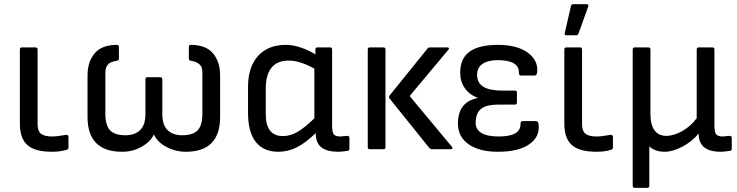

<svg xmlns="http://www.w3.org/2000/svg" viewBox="-20 -715 3531 920"><path d="M229 12.2Q147.5 12.2 111.3 -19.8Q75.2 -51.8 75.2 -123V-478Q75.2 -487.8 85 -487.8H149.9Q160.2 -487.8 160.2 -478V-119.1Q160.2 -87.4 176.3 -74.2Q192.4 -61 231 -61Q252 -61 295.9 -68.8Q301.3 -69.8 304.7 -66.9Q308.1 -64 308.1 -59.1V-6.8Q308.1 0 298.8 2.9Q268.6 12.2 229 12.2Z M565.4 12.2Q399.4 12.2 399.4 -154.8V-354Q399.4 -418.9 433.6 -459.5Q467.8 -500 539.6 -500Q549.8 -500 549.8 -490.2V-435.1Q549.8 -425.3 539.6 -423.8Q522 -421.4 510.3 -415.5Q498.5 -409.7 493.4 -400.9Q488.3 -392.1 486.6 -384.3Q484.9 -376.5 484.9 -365.2V-169.9Q484.9 -113.8 507.6 -90.3Q530.3 -66.9 580.6 -66.9Q626 -66.9 651.4 -91.6Q676.8 -116.2 676.8 -167V-335Q676.8 -345.2 686.5 -345.2H747.6Q752 -345.2 754.9 -342.3Q757.8 -339.4 757.8 -335V-167Q757.8 -116.2 783 -91.6Q808.1 -66.9 853.5 -66.9Q903.8 -66.9 926.8 -90.3Q949.7 -113.8 949.7 -169.9V-365.2Q949.7 -380.4 946.8 -390.6Q943.8 -400.9 930.9 -410.6Q918 -420.4 894.5 -423.8Q884.8 -425.3 884.8 -435.1V-490.2Q884.8 -500 894.5 -500Q966.3 -500 1000.5 -459.5Q1034.7 -418.9 1034.7 -354V-154.8Q1034.7 12.2 870.6 12.2Q821.8 12.2 778.3 -10.5Q734.9 -33.2 717.8 -69.8H716.8Q701.2 -36.1 658.9 -12Q616.7 12.2 565.4 12.2Z M1313.5 12.2Q1242.7 12.2 1205.6 -34.9Q1168.5 -82 1168.5 -173.8V-298.8Q1168.5 -393.6 1216.3 -446.8Q1264.2 -500 1349.6 -500Q1385.3 -500 1424.8 -486.1Q1464.4 -472.2 1491.2 -454.1V-478Q1491.2 -487.8 1501.5 -487.8H1561.5Q1571.3 -487.8 1571.3 -478V-116.2Q1571.3 -82 1579.6 -71.5Q1587.9 -61 1611.3 -61Q1615.2 -61 1626.5 -62.5Q1637.7 -64 1643.6 -64Q1654.3 -64 1654.3 -54.2V-2Q1654.3 6.3 1645.5 7.8Q1615.7 12.2 1600.6 12.2Q1546.4 12.2 1519.5 -9.3Q1492.7 -30.8 1492.7 -77.1Q1444.3 -30.3 1402.3 -9Q1360.4 12.2 1313.5 12.2ZM1253.4 -168.9Q1253.4 -63 1335.4 -63Q1370.1 -63 1403.3 -81.5Q1436.5 -100.1 1486.3 -147.9V-386.2Q1416 -424.8 1364.3 -424.8Q1253.4 -424.8 1253.4 -289.1Z M2049.8 0Q2043 0 2038.1 -4.9L1847.2 -242.2Q1840.8 -250 1847.2 -257.8L2028.8 -482.9Q2032.2 -487.8 2041 -487.8H2123Q2128.9 -487.8 2130.6 -484.6Q2132.3 -481.4 2127.9 -476.1L1942.9 -254.9L2145 -12.2Q2149.4 -6.8 2147.2 -3.4Q2145 0 2139.2 0ZM1752 0Q1742.2 0 1742.2 -9.8V-478Q1742.2 -487.8 1752 -487.8H1816.9Q1827.1 -487.8 1827.1 -478V-9.8Q1827.1 0 1816.9 0Z M2366.2 12.2Q2276.4 12.2 2225.3 -23.7Q2174.3 -59.6 2174.3 -123Q2174.3 -226.1 2268.1 -245.1V-247.1Q2230 -260.3 2207.5 -292.2Q2185.1 -324.2 2185.1 -367.2Q2185.1 -434.6 2229.7 -467.3Q2274.4 -500 2366.2 -500Q2456.1 -500 2507.3 -463.9Q2558.6 -427.7 2554.2 -370.1Q2552.7 -353 2541 -353H2475.1Q2466.3 -353 2466.3 -368.2Q2466.3 -426.8 2364.3 -426.8Q2318.4 -426.8 2292.2 -408.9Q2266.1 -391.1 2266.1 -356.9Q2266.1 -317.9 2295.9 -299.3Q2325.7 -280.8 2389.2 -280.8H2447.3Q2457 -280.8 2457 -271V-224.1Q2457 -213.9 2447.3 -213.9H2370.1Q2309.6 -213.9 2284.4 -192.9Q2259.3 -171.9 2259.3 -126Q2259.3 -94.2 2287.4 -77.6Q2315.4 -61 2370.1 -61Q2474.1 -61 2474.1 -120.1Q2474.1 -134.8 2483.4 -134.8H2549.3Q2559.6 -134.8 2561 -117.2Q2566.9 -58.6 2515.4 -23.2Q2463.9 12.2 2366.2 12.2Z M2692.9 -545.9Q2684.1 -545.9 2686 -556.2L2715.8 -686Q2717.3 -694.8 2727.1 -694.8H2792Q2801.8 -694.8 2798.8 -684.1L2752 -554.2Q2749 -545.9 2740.7 -545.9ZM2837.9 12.2Q2756.3 12.2 2720.2 -19.8Q2684.1 -51.8 2684.1 -123V-478Q2684.1 -487.8 2693.8 -487.8H2758.8Q2769 -487.8 2769 -478V-119.1Q2769 -87.4 2785.2 -74.2Q2801.3 -61 2839.8 -61Q2860.8 -61 2904.8 -68.8Q2910.2 -69.8 2913.6 -66.9Q2917 -64 2917 -59.1V-6.8Q2917 0 2907.7 2.9Q2877.4 12.2 2837.9 12.2Z M3021.5 185.1Q3011.7 185.1 3011.7 174.8V-478Q3011.7 -487.8 3021.5 -487.8H3086.4Q3096.7 -487.8 3096.7 -478V-169.9Q3096.7 -116.2 3116.5 -90.1Q3136.2 -64 3172.4 -64Q3209 -64 3250.2 -87.6Q3291.5 -111.3 3318.4 -148.9V-478Q3318.4 -487.8 3328.6 -487.8H3393.6Q3403.3 -487.8 3403.3 -478V-116.2Q3403.3 -82 3411.6 -71.5Q3419.9 -61 3443.4 -61Q3447.3 -61 3458.5 -62.5Q3469.7 -64 3475.6 -64Q3486.3 -64 3486.3 -54.2V-2Q3486.3 6.3 3477.5 7.8Q3447.8 12.2 3433.6 12.2Q3327.6 12.2 3327.6 -74.2V-75.2Q3295.4 -36.1 3249.3 -12Q3203.1 12.2 3165.5 12.2Q3119.6 12.2 3091.3 -13.2V174.8Q3091.3 185.1 3081.5 185.1Z"/></svg>

Font: Sofia Sans
Style: Regular
Weight: 400
Designer: Botio Nikoltchev, Ani Petrova
Foundry: lettersoup
Version: Version 4.100